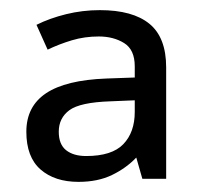

<svg xmlns="http://www.w3.org/2000/svg" viewBox="-20 -742 397 379"><path d="M177 -722Q242 -722 275 -695Q308 -668 308 -609V-389H261L249 -431Q229 -410 201 -396.5Q173 -383 135 -383Q88 -383 60 -407.5Q32 -432 32 -482Q32 -532 71 -558Q110 -584 190 -587L246 -589V-611Q246 -644 225 -657Q204 -670 175 -670Q147 -670 122 -662.5Q97 -655 74 -644L52 -693Q78 -706 110.5 -714Q143 -722 177 -722ZM198 -542Q138 -540 117 -524.5Q96 -509 96 -482Q96 -457 110.5 -445.5Q125 -434 150 -434Q201 -434 223.5 -457.5Q246 -481 246 -521V-544Z"/></svg>

Font: Noto Sans Balinese
Style: Regular
Weight: 400
Designer: Aditya Bayu, David Williams
Foundry: David Williams
Version: Version 2.003